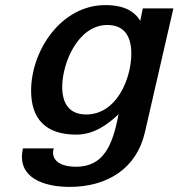

<svg xmlns="http://www.w3.org/2000/svg" viewBox="-20 -533 700 753"><path d="M102 -177C102 -66 160 -5 279 -5C351 -5 406 -48 445 -85C422 36 387 121 278 121C230 121 188 105 188 65C188 60 189 54 191 49H70C68 60 66 70 66 82C66 175 170 200 253 200C403 200 516 126 548 -13L660 -500H540L530 -451C509 -487 469 -513 393 -513C220 -513 102 -335 102 -177ZM224 -192C224 -286 286 -435 401 -435C470 -435 495 -387 495 -323C495 -225 438 -84 318 -84C252 -84 224 -127 224 -192Z"/></svg>

Font: Perun SemiBold Italic
Style: Regular
Weight: 400
Italic angle: -12°
Foundry: Copyright (c) Stefan Peev, Context Ltd, 2016
Version: Version 1.026